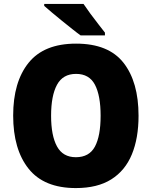

<svg xmlns="http://www.w3.org/2000/svg" viewBox="-20 -1013 772 977"><path d="M685 -424Q685 -310 651 -227.5Q617 -145 546.5 -100.5Q476 -56 366 -56Q204 -56 125.5 -154.5Q47 -253 47 -425Q47 -596 125.5 -693.5Q204 -791 367 -791Q532 -791 608.5 -693.5Q685 -596 685 -424ZM240 -424Q240 -323 270 -268Q300 -213 366 -213Q434 -213 463 -267Q492 -321 492 -424Q492 -527 463 -582Q434 -637 367 -637Q300 -637 270 -581.5Q240 -526 240 -424ZM405 -993Q419 -972 439.5 -944Q460 -916 480.5 -890Q501 -864 514 -847V-833H390Q373 -845 348 -865Q323 -885 295.5 -907Q268 -929 244 -949.5Q220 -970 205 -983V-993Z"/></svg>

Font: Noto Sans Malayalam UI SemiCondensed Black
Style: Regular
Weight: 900
Width: 4
Designer: Jelle Bosma - Monotype Design Team
Foundry: Monotype Imaging Inc.
Version: Version 2.104; ttfautohint (v1.8.4.7-5d5b)